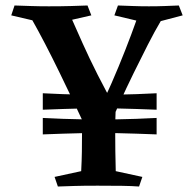

<svg xmlns="http://www.w3.org/2000/svg" viewBox="-20 -680 706 700"><path d="M551 -250V-190Q475 -193 409.5 -194.5Q344 -196 278 -194.5Q212 -193 136 -190V-250Q212 -246 277.5 -245Q343 -244 409 -245Q475 -246 551 -250ZM551 -340V-280Q475 -283 409.5 -284.5Q344 -286 278 -284.5Q212 -283 136 -280V-340Q212 -336 277.5 -335Q343 -334 409 -335Q475 -336 551 -340ZM299 -660 313 -624 243 -608Q258 -574 281.5 -521.5Q305 -469 336 -407.5Q367 -346 402 -285L297 -205Q275 -253 249 -307.5Q223 -362 196.5 -416.5Q170 -471 144.5 -520Q119 -569 98 -606L21 -624L33 -660Q64 -659 93.5 -658Q123 -657 158 -657Q205 -657 238.5 -658Q272 -659 299 -660ZM402 -290Q400 -240 400 -201.5Q400 -163 400.5 -128.5Q401 -94 402 -56L499 -35L487 0Q460 -2 424.5 -2.5Q389 -3 336 -3Q282 -3 251.5 -2Q221 -1 191 0L179 -35L276 -56Q278 -95 278.5 -127Q279 -159 279 -193.5Q279 -228 277 -275ZM632 -660 646 -624 566 -603Q544 -566 519 -517Q494 -468 467.5 -414Q441 -360 416.5 -306Q392 -252 372 -206L336 -273Q361 -318 387 -377.5Q413 -437 436.5 -497Q460 -557 477 -605L397 -624L410 -660Q440 -659 466 -658Q492 -657 523 -657Q555 -657 580.5 -658Q606 -659 632 -660Z"/></svg>

Font: Ruwudu SemiBold
Style: Regular
Weight: 600
Designer: Becca Hirsbrunner Spalinger
Foundry: SIL International
Version: Version 3.000